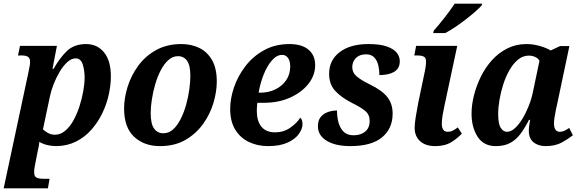

<svg xmlns="http://www.w3.org/2000/svg" viewBox="-47 -786 3175 1046"><path d="M109 -397Q112 -414 114.5 -426.5Q117 -439 117 -448Q117 -469 105.5 -476.5Q94 -484 69 -484H51L62 -536H263L239 -411H245Q278 -470 317.5 -508Q357 -546 422 -546Q483 -546 520 -500.5Q557 -455 557 -370Q557 -323 545.5 -270.5Q534 -218 510 -168.5Q486 -119 450.5 -79Q415 -39 367.5 -15Q320 9 261 10Q207 10 167 -13Q167 -5 164.5 9Q162 23 159 35L146 101Q143 115 141 128Q139 141 139 152Q139 175 152 181.5Q165 188 191 188H223L214 240H-27ZM252 -52Q282 -52 307.5 -73Q333 -94 352.5 -129Q372 -164 385.5 -205.5Q399 -247 406.5 -288.5Q414 -330 414 -364Q414 -403 403.5 -435.5Q393 -468 365 -468Q342 -468 319.5 -447.5Q297 -427 278 -395Q259 -363 245 -327Q231 -291 225 -261L187 -81Q196 -72 213.5 -62Q231 -52 252 -52Z M825 10Q738 10 683.5 -41Q629 -92 629 -195Q629 -251 648 -312.5Q667 -374 705.5 -427Q744 -480 803 -513Q862 -546 941 -546Q995 -546 1038.5 -525Q1082 -504 1108 -459Q1134 -414 1134 -342Q1134 -287 1116 -226Q1098 -165 1060 -111.5Q1022 -58 963.5 -24Q905 10 825 10ZM843 -60Q873 -60 896.5 -81.5Q920 -103 938 -139Q956 -175 967.5 -217Q979 -259 984.5 -300Q990 -341 990 -373Q990 -430 972 -455Q954 -480 923 -480Q894 -480 870.5 -459Q847 -438 829 -403.5Q811 -369 799 -328Q787 -287 780.5 -245.5Q774 -204 774 -170Q774 -111 792.5 -85.5Q811 -60 843 -60Z M1414 10Q1357 10 1310 -12Q1263 -34 1235 -79Q1207 -124 1207 -193Q1207 -249 1228 -310.5Q1249 -372 1290 -425.5Q1331 -479 1391.5 -512.5Q1452 -546 1530 -546Q1597 -546 1633.5 -515.5Q1670 -485 1670 -431Q1670 -376 1633.5 -329.5Q1597 -283 1534 -254.5Q1471 -226 1390 -226H1355Q1354 -216 1353 -205Q1352 -194 1352 -183Q1352 -127 1377 -96Q1402 -65 1452 -65Q1498 -65 1534 -90Q1570 -115 1589 -145Q1601 -134 1601 -109Q1601 -84 1581 -56Q1561 -28 1519.5 -9Q1478 10 1414 10ZM1370 -281Q1416 -281 1453 -299Q1490 -317 1512 -349Q1534 -381 1534 -424Q1534 -454 1522 -470.5Q1510 -487 1490 -487Q1460 -487 1433.5 -456Q1407 -425 1388.5 -377.5Q1370 -330 1362 -281Z M1861 10Q1781 10 1733 -19Q1685 -48 1685 -98Q1685 -130 1700 -148.5Q1715 -167 1739 -175.5Q1763 -184 1789 -184Q1789 -148 1797.5 -117.5Q1806 -87 1825.5 -68Q1845 -49 1879 -49Q1919 -49 1943 -69.5Q1967 -90 1967 -127Q1967 -161 1943.5 -181Q1920 -201 1873 -224Q1812 -255 1779 -291Q1746 -327 1746 -384Q1746 -458 1803.5 -502Q1861 -546 1960 -546Q2024 -546 2061.5 -532.5Q2099 -519 2115 -498Q2131 -477 2131 -453Q2131 -413 2101 -395Q2071 -377 2020 -377Q2020 -404 2014 -430Q2008 -456 1992 -473Q1976 -490 1948 -490Q1912 -490 1892.5 -470.5Q1873 -451 1872 -422Q1872 -390 1896.5 -369.5Q1921 -349 1968 -326Q2034 -294 2063 -257.5Q2092 -221 2092 -167Q2092 -85 2034 -37.5Q1976 10 1861 10Z M2324 10Q2271 10 2241.5 -17Q2212 -44 2212 -90Q2212 -112 2218 -149.5Q2224 -187 2232 -228L2268 -400Q2278 -449 2271.5 -466.5Q2265 -484 2227 -484H2210L2220 -536H2444L2375 -213Q2369 -185 2364.5 -159.5Q2360 -134 2360 -112Q2360 -68 2392 -68Q2407 -68 2419 -74Q2431 -80 2447 -92L2469 -58Q2446 -33 2411.5 -11.5Q2377 10 2324 10ZM2313 -606 2316 -619Q2342 -648 2375 -690Q2408 -732 2430 -766H2580L2577 -756Q2565 -743 2542.5 -723Q2520 -703 2491.5 -681Q2463 -659 2433.5 -639Q2404 -619 2379 -606Z M2654 10Q2588 10 2555 -41Q2522 -92 2522 -167Q2522 -214 2535 -266Q2548 -318 2572.5 -368Q2597 -418 2633 -458Q2669 -498 2716.5 -522Q2764 -546 2821 -546Q2858 -546 2895.5 -535Q2933 -524 2953 -511L3004 -535H3055L2989 -222Q2986 -211 2982 -190.5Q2978 -170 2974.5 -149Q2971 -128 2971 -115Q2971 -68 3003 -68Q3016 -68 3027.5 -73.5Q3039 -79 3054 -89L3074 -49Q3050 -30 3014 -10Q2978 10 2926 10Q2885 10 2859.5 -11Q2834 -32 2834 -73Q2834 -87 2836 -101Q2838 -115 2841 -133H2835Q2812 -88 2788 -56Q2764 -24 2732 -7Q2700 10 2654 10ZM2715 -68Q2736 -68 2757.5 -87Q2779 -106 2798.5 -138Q2818 -170 2833.5 -209Q2849 -248 2857 -288L2892 -455Q2884 -469 2868 -476Q2852 -483 2834 -483Q2802 -483 2775.5 -461.5Q2749 -440 2728.5 -404Q2708 -368 2694.5 -325.5Q2681 -283 2674 -241Q2667 -199 2667 -166Q2667 -111 2681 -89.5Q2695 -68 2715 -68Z"/></svg>

Font: Noto Serif SemiCondensed
Style: Bold Italic
Weight: 700
Width: 4
Italic angle: -12°
Designer: Monotype Design Team
Foundry: Monotype Imaging Inc.
Version: Version 2.014